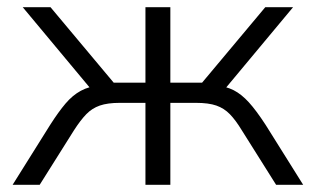

<svg xmlns="http://www.w3.org/2000/svg" viewBox="-20 -512 875 532"><path d="M15 0 119 -166Q142 -202 161.5 -225Q181 -248 204 -260.5Q227 -273 260 -276L238 -258L43 -492H120L295 -283H383V-492H452V-283H540L715 -492H792L597 -258L575 -276Q606 -273 627.5 -262Q649 -251 669.5 -228.5Q690 -206 716 -166L820 0H745L650 -151Q633 -179 617 -195.5Q601 -212 579.5 -219.5Q558 -227 523 -227H452V0H383V-227H312Q278 -227 256.5 -219.5Q235 -212 219 -195.5Q203 -179 185 -151L90 0Z"/></svg>

Font: Nunito Sans 8pt Light
Style: Regular
Weight: 300
Version: Version 3.101;gftools[0.9.27]